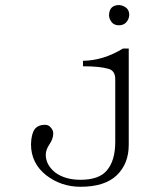

<svg xmlns="http://www.w3.org/2000/svg" viewBox="-20 -673 626 750"><path d="M473.1 -642.6Q484.9 -632.8 484.9 -614.3Q483.9 -598.6 474.1 -586.9Q463.4 -574.2 444.8 -574.2Q426.3 -574.2 416.5 -585.9Q405.8 -599.6 405.8 -614.3Q406.7 -633.8 416.5 -643.6Q427.2 -653.3 444.8 -653.3Q460.4 -652.3 473.1 -642.6ZM101.1 -109.4Q102.1 -148.4 114.7 -167Q127.4 -185.5 156.7 -185.5Q170.4 -185.5 179.2 -173.8Q188 -164.1 188 -151.4Q188 -130.9 173.3 -109.4Q158.7 -87.9 158.7 -67.4Q159.7 -28.3 195.8 1Q234.9 29.3 294.4 29.3Q366.7 29.3 397 -6.8Q430.2 -44.9 430.2 -119.1V-363.3Q430.2 -397.5 402.8 -404.3Q369.6 -414.1 304.2 -414.1V-435.5Q383.3 -436.5 460.4 -483.4H482.9V-107.4Q482.9 -33.2 436 11.7Q389.2 56.6 294.4 56.6Q219.2 56.6 160.6 11.7Q101.1 -35.2 101.1 -109.4Z"/></svg>

Font: BabelStone Tangut Wenhai
Style: Regular
Weight: 400
Designer: Andrew West
Foundry: BabelStone
Version: Version 1.002 May 21, 2016